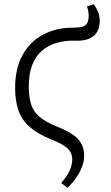

<svg xmlns="http://www.w3.org/2000/svg" viewBox="-20 -648 521 901"><path d="M297 233 267 211Q295 179 307 152Q319 125 319 100Q319 80 309.5 64Q300 48 278 34Q256 20 217 5Q154 -21 117.5 -54Q81 -87 66 -131.5Q51 -176 51 -235Q51 -327 86 -390Q121 -453 182 -485.5Q243 -518 319 -518Q351 -518 367 -523Q383 -528 389.5 -540Q396 -552 396 -575Q396 -588 394 -597.5Q392 -607 388 -618L420 -628Q432 -612 440 -592.5Q448 -573 448 -549Q448 -520 436 -499Q424 -478 399.5 -467Q375 -456 336 -457Q284 -459 243 -446Q202 -433 173.5 -407Q145 -381 130 -340Q115 -299 115 -244Q115 -196 125 -161.5Q135 -127 163 -102Q191 -77 245 -55Q290 -37 318.5 -18.5Q347 0 361 24.5Q375 49 375 84Q375 107 365.5 133Q356 159 338.5 184.5Q321 210 297 233Z"/></svg>

Font: Literata Light
Style: Italic
Weight: 300
Italic angle: -2°
Designer: Latin by Veronika Burian and Jose Scaglione. Greek by Irene Vlachou. Cyrillic by Vera Evstafieva
Foundry: TypeTogether
Version: Version 3.103;gftools[0.9.29]